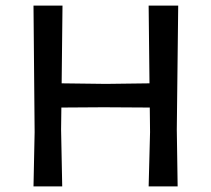

<svg xmlns="http://www.w3.org/2000/svg" viewBox="-20 -662 750 682"><path d="M613 -642 608 -202 611 0H508L513 -193L512 -280L348 -281L198 -280L197 -202L201 0H99L103 -193L99 -642H202L199 -366L356 -364L511 -366L508 -642Z"/></svg>

Font: Alegreya Sans SC Medium
Style: Regular
Weight: 500
Designer: Juan Pablo del Peral
Foundry: Huerta Tipografica
Version: Version 2.001;PS 002.001;hotconv 1.0.88;makeotf.lib2.5.64775